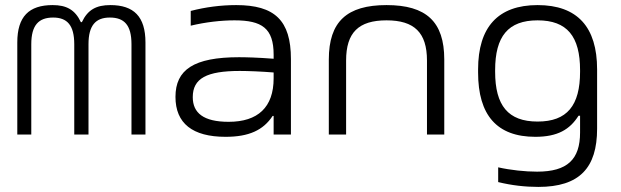

<svg xmlns="http://www.w3.org/2000/svg" viewBox="-20 -529 2440 755"><path d="M48 -362V0H103V-355C103 -430 132 -460 189 -460C244 -460 272 -430 272 -355V0H328V-355C328 -429 356 -460 412 -460C469 -460 497 -430 497 -355V0H552V-362C552 -464 506 -509 414 -509C359 -509 325 -491 302 -442H298C275 -491 241 -509 187 -509C94 -509 48 -464 48 -362Z M909 -509C848 -509 788 -501 730 -486V-428C788 -442 850 -449 902 -449C1010 -449 1056 -418 1056 -314V-298C992 -303 945 -304 920 -304C742 -304 670 -255 670 -148C670 -44 737 9 867 9C959 9 1015 -17 1052 -73H1056V0H1124V-297C1124 -449 1060 -509 909 -509ZM738 -147C738 -221 793 -250 923 -250C954 -250 1008 -248 1056 -244V-221C1056 -107 994 -50 879 -50C780 -50 738 -85 738 -147Z M1273 -295V0H1341V-291C1341 -401 1390 -449 1500 -449C1609 -449 1659 -401 1659 -291V0H1727V-295C1727 -444 1656 -509 1500 -509C1344 -509 1273 -444 1273 -295Z M1860 -256V-244C1860 -76 1934 9 2085 9C2173 9 2221 -20 2255 -74H2261V-8C2261 98 2211 146 2092 146C2045 146 1988 140 1939 129V187C1992 200 2045 206 2097 206C2259 206 2328 131 2328 -23V-256C2328 -422 2251 -509 2094 -509C1938 -509 1860 -422 1860 -256ZM1927 -247V-253C1927 -386 1978 -449 2094 -449C2210 -449 2261 -386 2261 -253V-247C2261 -114 2210 -51 2094 -51C1978 -51 1927 -114 1927 -247Z"/></svg>

Font: LT Wave Mono Light
Style: Regular
Weight: 300
Designer: Daniel Lyons
Version: Version 2.5 (Glyphs App)